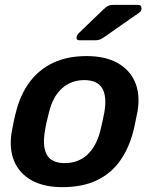

<svg xmlns="http://www.w3.org/2000/svg" viewBox="-20 -761 631 791"><path d="M237 10Q161 10 110.5 -18Q60 -46 38.5 -97Q17 -148 28 -216Q31 -234 36.5 -260Q42 -286 47 -304Q65 -373 102.5 -423.5Q140 -474 198.5 -502Q257 -530 337 -530Q413 -530 463.5 -502Q514 -474 536 -423.5Q558 -373 547 -304Q543 -286 538 -260Q533 -234 528 -216Q510 -148 473.5 -97Q437 -46 378.5 -18Q320 10 237 10ZM247 -89Q301 -89 338.5 -122.5Q376 -156 393 -221Q397 -236 402 -260Q407 -284 410 -299Q421 -364 401 -397.5Q381 -431 327 -431Q274 -431 236 -397.5Q198 -364 182 -299Q178 -284 172.5 -260Q167 -236 165 -221Q154 -156 173.5 -122.5Q193 -89 247 -89ZM308 -595Q292 -595 296 -611Q298 -618 304 -624L407 -723Q419 -734 426.5 -737.5Q434 -741 448 -741H548Q564 -741 563 -724Q562 -715 555 -710L409 -608Q399 -601 391 -598Q383 -595 371 -595Z"/></svg>

Font: Rubik Light Medium
Style: Italic
Weight: 500
Italic angle: -12°
Version: Version 2.104